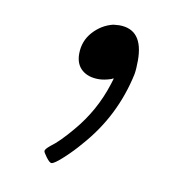

<svg xmlns="http://www.w3.org/2000/svg" viewBox="-48 -168 403 410"><g transform="rotate(10 153.5 36.5)"><path d="M180 -121Q232 -121 232 -54Q232 -36 230 -24Q210 70 147 141Q132 159 113 176.5Q94 194 88 194Q84 194 76.5 184Q69 174 69 171Q69 167 80 158Q98 145 124 114Q165 66 184 6Q188 -6 188 -7Q186 -7 183 -5Q168 0 156 0Q133 0 119.5 -12Q106 -24 106 -46Q106 -74 124 -94Q142 -114 167 -120Q168 -120 173 -120.5Q178 -121 180 -121Z"/></g></svg>

Font: KaTeX_Main
Style: Italic
Weight: 400
Version: Version 1.1; ttfautohint (v1.3)